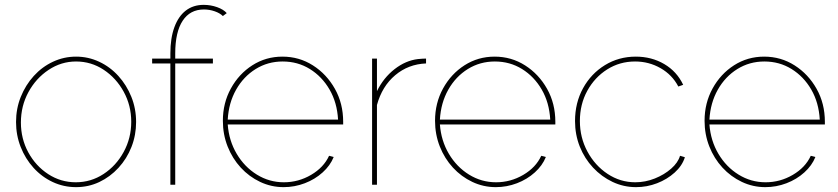

<svg xmlns="http://www.w3.org/2000/svg" viewBox="-20 -760 3449 790"><path d="M293 10Q242 10 197 -11Q152 -32 118 -69.5Q84 -107 65 -155.5Q46 -204 46 -258Q46 -313 65.5 -361.5Q85 -410 119 -447.5Q153 -485 198 -506Q243 -527 293 -527Q343 -527 388 -506Q433 -485 467 -447.5Q501 -410 520.5 -361.5Q540 -313 540 -258Q540 -204 521 -155.5Q502 -107 467.5 -69.5Q433 -32 388.5 -11Q344 10 293 10ZM66 -256Q66 -189 96.5 -133Q127 -77 178.5 -43.5Q230 -10 292 -10Q354 -10 406 -44Q458 -78 489 -135Q520 -192 520 -259Q520 -326 489 -382.5Q458 -439 406.5 -473Q355 -507 293 -507Q232 -507 180 -472.5Q128 -438 97 -381Q66 -324 66 -256Z M681 0V-499H606V-519H681V-540Q681 -603 697.5 -648Q714 -693 744.5 -716.5Q775 -740 818 -740Q847 -740 873.5 -730.5Q900 -721 913 -706L897 -694Q885 -706 863.5 -713.5Q842 -721 819 -721Q762 -721 731.5 -674.5Q701 -628 701 -540V-519H856V-499H701V0Z M1147 10Q1096 10 1050.5 -11.5Q1005 -33 970.5 -70.5Q936 -108 916.5 -157.5Q897 -207 897 -263Q897 -336 930 -396Q963 -456 1018.5 -491.5Q1074 -527 1142 -527Q1211 -527 1267.5 -491Q1324 -455 1358 -394.5Q1392 -334 1392 -259Q1392 -256 1392 -253.5Q1392 -251 1392 -248H917Q922 -181 954 -127Q986 -73 1037 -41.5Q1088 -10 1148 -10Q1208 -10 1260 -40.5Q1312 -71 1334 -119L1353 -114Q1339 -79 1307.5 -50.5Q1276 -22 1234 -6Q1192 10 1147 10ZM917 -268H1371Q1367 -338 1336 -391.5Q1305 -445 1255 -476Q1205 -507 1143 -507Q1082 -507 1032 -476Q982 -445 951.5 -391Q921 -337 917 -268Z M1733 -499Q1660 -496 1606 -450.5Q1552 -405 1531 -328V0H1511V-519H1531V-385Q1558 -440 1603.5 -475.5Q1649 -511 1700 -517Q1710 -518 1718.5 -518.5Q1727 -519 1733 -519Z M2020 10Q1969 10 1923.5 -11.5Q1878 -33 1843.5 -70.5Q1809 -108 1789.5 -157.5Q1770 -207 1770 -263Q1770 -336 1803 -396Q1836 -456 1891.5 -491.5Q1947 -527 2015 -527Q2084 -527 2140.5 -491Q2197 -455 2231 -394.5Q2265 -334 2265 -259Q2265 -256 2265 -253.5Q2265 -251 2265 -248H1790Q1795 -181 1827 -127Q1859 -73 1910 -41.5Q1961 -10 2021 -10Q2081 -10 2133 -40.5Q2185 -71 2207 -119L2226 -114Q2212 -79 2180.5 -50.5Q2149 -22 2107 -6Q2065 10 2020 10ZM1790 -268H2244Q2240 -338 2209 -391.5Q2178 -445 2128 -476Q2078 -507 2016 -507Q1955 -507 1905 -476Q1855 -445 1824.5 -391Q1794 -337 1790 -268Z M2597 10Q2546 10 2500.5 -11.5Q2455 -33 2420 -70.5Q2385 -108 2365.5 -157Q2346 -206 2346 -262Q2346 -337 2379 -397Q2412 -457 2469 -492Q2526 -527 2596 -527Q2661 -527 2713 -496.5Q2765 -466 2791 -411L2771 -404Q2746 -452 2698 -479.5Q2650 -507 2593 -507Q2530 -507 2478.5 -474.5Q2427 -442 2396.5 -386.5Q2366 -331 2366 -262Q2366 -194 2397 -136.5Q2428 -79 2480 -44.5Q2532 -10 2594 -10Q2635 -10 2674 -25.5Q2713 -41 2741.5 -66Q2770 -91 2778 -119L2798 -113Q2787 -78 2756 -50Q2725 -22 2683.5 -6Q2642 10 2597 10Z M3129 10Q3078 10 3032.5 -11.5Q2987 -33 2952.5 -70.5Q2918 -108 2898.5 -157.5Q2879 -207 2879 -263Q2879 -336 2912 -396Q2945 -456 3000.5 -491.5Q3056 -527 3124 -527Q3193 -527 3249.5 -491Q3306 -455 3340 -394.5Q3374 -334 3374 -259Q3374 -256 3374 -253.5Q3374 -251 3374 -248H2899Q2904 -181 2936 -127Q2968 -73 3019 -41.5Q3070 -10 3130 -10Q3190 -10 3242 -40.5Q3294 -71 3316 -119L3335 -114Q3321 -79 3289.5 -50.5Q3258 -22 3216 -6Q3174 10 3129 10ZM2899 -268H3353Q3349 -338 3318 -391.5Q3287 -445 3237 -476Q3187 -507 3125 -507Q3064 -507 3014 -476Q2964 -445 2933.5 -391Q2903 -337 2899 -268Z"/></svg>

Font: Raleway Thin Thin
Style: Regular
Weight: 250
Version: Version 4.026